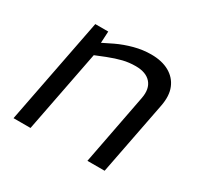

<svg xmlns="http://www.w3.org/2000/svg" viewBox="-115 -645 811 783"><g transform="rotate(30 290.5 -253.0)"><path d="M32 0 129 -499H190L186 -424L170 -436L235 -468Q271 -485 310.5 -495.5Q350 -506 389 -506Q440 -506 474.5 -486.5Q509 -467 523.5 -431.5Q538 -396 528 -345L461 0H380L444 -333Q453 -380 430 -406.5Q407 -433 358 -433Q327 -433 298.5 -426Q270 -419 234 -405L187 -386L112 0Z"/></g></svg>

Font: REM Light
Style: Italic
Weight: 300
Italic angle: -11°
Designer: Octavio Pardo
Foundry: Ashler Design
Version: Version 1.005;gftools[0.9.28]